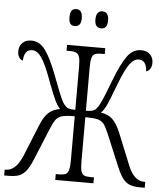

<svg xmlns="http://www.w3.org/2000/svg" viewBox="-60 -958 862 1011"><g transform="rotate(5 371.5 -453.0)"><path d="M0 -31H6Q31 -31 52.5 -50Q74 -69 93 -113L160 -278Q179 -326 203 -347.5Q227 -369 263 -374Q247 -391 235 -416.5Q223 -442 201 -499Q190 -529 188 -534Q162 -604 139.5 -637Q117 -670 90 -670Q48 -670 45 -611Q33 -614 25 -626.5Q17 -639 17 -659Q17 -685 34 -702.5Q51 -720 82 -720Q126 -720 156.5 -677Q187 -634 217 -554Q236 -504 252 -464Q268 -424 277 -409Q289 -391 300.5 -384Q312 -377 343 -377V-606Q343 -640 338 -656Q333 -672 321.5 -677.5Q310 -683 287 -683H270V-714H472V-683H454Q431 -683 419.5 -677.5Q408 -672 403.5 -655.5Q399 -639 399 -604V-377Q421 -377 433 -380.5Q445 -384 450.5 -390Q456 -396 465 -409Q481 -434 526 -554Q557 -635 587 -677.5Q617 -720 661 -720Q692 -720 709 -702.5Q726 -685 726 -659Q726 -639 717.5 -626.5Q709 -614 697 -611Q694 -670 653 -670Q626 -670 603.5 -637.5Q581 -605 554 -534L543 -506Q521 -447 508.5 -419.5Q496 -392 479 -374Q516 -369 539.5 -347.5Q563 -326 583 -278L650 -113Q682 -31 737 -31H743V0H722Q688 0 667 -7Q646 -14 629 -34.5Q612 -55 595 -96L523 -268Q509 -302 497 -317Q485 -332 464 -337.5Q443 -343 399 -343V-111Q399 -75 403.5 -58.5Q408 -42 419.5 -36.5Q431 -31 454 -31H472V0H270V-31H287Q311 -31 322 -36.5Q333 -42 338 -58.5Q343 -75 343 -110V-343Q300 -343 278.5 -337.5Q257 -332 245 -317Q233 -302 219 -268L148 -96Q131 -55 114 -34.5Q97 -14 76 -7Q55 0 20 0H0ZM270 -860Q270 -885 278 -895.5Q286 -906 302 -906Q335 -906 335 -860Q335 -816 302 -816Q286 -816 278 -826Q270 -836 270 -860ZM407 -860Q407 -906 441 -906Q474 -906 474 -860Q474 -816 441 -816Q407 -816 407 -860Z"/></g></svg>

Font: Noto Serif CondLight
Style: Regular
Weight: 300
Width: 3
Designer: Monotype Design Team
Foundry: Monotype Imaging Inc.
Version: Version 1.001